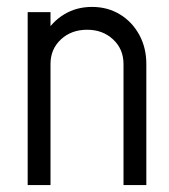

<svg xmlns="http://www.w3.org/2000/svg" viewBox="-20 -535 488 555"><path d="M60 0V-500H126V0ZM337 0V-350H403V0ZM337 -350Q337 -393 307 -421Q277 -449 232 -449L246 -515Q291 -515 326.5 -493.5Q362 -472 382.5 -434.5Q403 -397 403 -350ZM88 -350Q88 -397 109 -434.5Q130 -472 165.5 -493.5Q201 -515 246 -515L232 -449Q186 -449 156 -421Q126 -393 126 -350Z"/></svg>

Font: Akshar Light Light
Style: Regular
Weight: 300
Version: Version 1.100